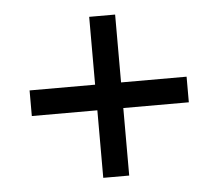

<svg xmlns="http://www.w3.org/2000/svg" viewBox="-42 -641 655 575"><g transform="rotate(-5 286.0 -353.0)"><path d="M324 -391H521V-314H324V-111H246V-314H49V-391H246V-595H324Z"/></g></svg>

Font: Noto Sans Sundanese Medium
Style: Regular
Weight: 500
Version: Version 2.003